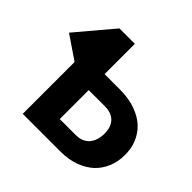

<svg xmlns="http://www.w3.org/2000/svg" viewBox="-180 -908 1086 1086"><g transform="rotate(45 363.5 -364.5)"><path d="M310.1 -127.4H439Q471.7 -127.4 494.1 -140.1Q515.6 -151.9 526.9 -170.4Q539.6 -190.9 543.5 -210Q547.9 -230.5 547.9 -248Q547.9 -268.6 543 -288.1Q538.1 -307.1 524.9 -324.2Q512.7 -339.8 491.2 -349.6Q470.7 -358.9 438 -358.9H310.1ZM309.6 -486.3H430.2Q503.4 -486.3 557.1 -466.8Q611.8 -446.8 646 -414.6Q680.2 -381.8 698.2 -336.9Q714.8 -295.4 714.8 -244.6Q714.8 -191.4 696.8 -147.9Q677.7 -101.6 644.5 -70.3Q610.4 -38.1 558.6 -19Q507.3 0 441.9 0H141.1V-415L1.5 -509.8L186 -728.5H309.6Z"/></g></svg>

Font: Lato-ExtraBold
Style: Regular
Weight: 500
Designer: Lukasz Dziedzic with Adam Twardoch and Botio Nikoltchev
Foundry: tyPoland Lukasz Dziedzic
Version: ""